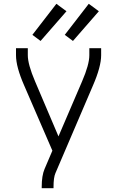

<svg xmlns="http://www.w3.org/2000/svg" viewBox="-20 -783 615 1008"><path d="M193 -568 150 -600 276 -763 329 -724ZM363 -568 320 -600 446 -763 499 -724ZM199 205V198Q199 139 214 104L255 8L107 -334Q64 -432 64 -493V-530H126V-493Q126 -445 164 -356L287 -67L411 -356Q449 -444 449 -493V-530H511V-493Q511 -433 468 -334L271 126Q261 149 261 198V205Z"/></svg>

Font: Jozsika Light
Style: Regular
Weight: 300
Monospace: yes
Designer: Belleve Invis
Foundry: Belleve Invis
Version: 2.1.0